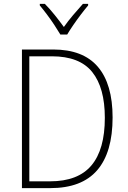

<svg xmlns="http://www.w3.org/2000/svg" viewBox="-20 -969 659 989"><path d="M560 -364Q560 -184 480.5 -92Q401 0 239 0H93V-714H254Q408 -714 484 -625Q560 -536 560 -364ZM520 -362Q520 -517 455 -598Q390 -679 247 -679H131V-35H238Q382 -35 451 -117Q520 -199 520 -362ZM291 -791Q278 -813 259.5 -841Q241 -869 221 -895.5Q201 -922 185 -941V-949H211Q236 -924 262 -891.5Q288 -859 309 -830Q330 -860 355.5 -890Q381 -920 407 -949H434V-941Q417 -921 396.5 -894Q376 -867 357.5 -840Q339 -813 326 -791Z"/></svg>

Font: Noto Sans Georgian SemiCondensed ExtraLight
Style: Regular
Weight: 200
Width: 4
Designer: Monotype Design Team, Akaki Razmadze
Foundry: Google LLC
Version: Version 2.005; ttfautohint (v1.8.4.7-5d5b)